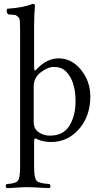

<svg xmlns="http://www.w3.org/2000/svg" viewBox="-20 -718 542 984"><path d="M152.8 -274.9V-92.8Q152.8 -62 169.9 -46.9Q197.8 -22.9 235.8 -22.9Q304.7 -22.9 335.9 -74Q367.2 -125 367.2 -198.2Q367.2 -303.2 317.9 -352.1Q294.9 -375 255.9 -375Q225.1 -375 189 -347.4Q152.8 -319.8 152.8 -274.9ZM83 -565.9Q83 -594.7 82 -609.4Q81.1 -624 72 -632.1Q63 -640.1 58.1 -641.1Q53.2 -642.1 31.2 -643.6Q24.9 -644 22 -644Q10.7 -655.3 16.1 -672.9Q104 -679.7 147 -698.2Q159.2 -698.2 159.2 -689Q155.3 -650.9 154.8 -588.9V-374Q154.8 -357.9 158.4 -356.9Q162.1 -356 171.9 -367.2Q221.7 -418.9 280.8 -418.9Q347.7 -418.9 395.3 -359.9Q442.9 -300.8 442.9 -224.1Q442.9 -114.3 375 -45.9Q318.8 10.3 241.2 9.8Q206.1 9.8 173.8 -2.9Q166 -8.8 160.4 -8.3Q154.8 -7.8 154.8 9.8V138.2Q154.8 195.3 168 208.7Q181.2 222.2 233.9 225.1Q243.7 236.3 233.9 246.1Q217.8 246.1 180.4 243.7Q143.1 241.2 118.2 241.2Q96.2 241.2 63.5 243.7Q30.8 246.1 14.2 246.1Q4.4 236.3 14.2 225.1Q59.1 223.1 71 209Q83 194.8 83 138.2Z"/></svg>

Font: Linux Libertine Display
Style: Regular
Weight: 400
Designer: Philipp H. Poll
Foundry: Philipp H. Poll
Version: Version 5.0.9